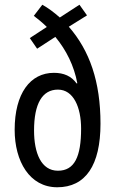

<svg xmlns="http://www.w3.org/2000/svg" viewBox="-20 -782 487 812"><path d="M159 -762 123 -715C141 -701 160 -686 178 -668L106 -621L137 -576L214 -626C261 -569 293 -504 307 -430L304 -429C282 -460 250 -474 208 -474C108 -474 42 -387 42 -233C42 -100 105 10 222 10C342 10 405 -83 405 -259C405 -437 359 -568 271 -669L348 -717L316 -762L233 -708C208 -730 184 -748 159 -762ZM225 -403C291 -403 323 -328 323 -238C323 -119 295 -60 225 -60C154 -60 124 -135 124 -230C124 -344 159 -403 225 -403Z"/></svg>

Font: Noto Sans Devanagari ExtraCondensed
Style: Regular
Weight: 400
Width: 2
Designer: Jelle Bosma - Monotype Design Team
Foundry: Monotype Imaging Inc.
Version: Version 2.004